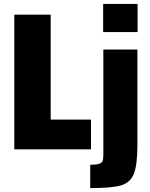

<svg xmlns="http://www.w3.org/2000/svg" viewBox="-20 -763 768 981"><path d="M53 0V-688H239V-152H445V0ZM507 -599V-743H683V-599ZM508 28V-510H682V-22Q682 81 663.5 126Q645 171 597.5 184.5Q550 198 441 198V79Q472 79 486.5 74Q501 69 504.5 59Q508 49 508 28Z"/></svg>

Font: Saira Semi Condensed ExtraBold
Style: Regular
Weight: 800
Width: 4
Designer: Hector Gatti with collaboration of the Omnibus-Type team
Foundry: Omnibus-Type
Version: Version 1.001; ttfautohint (v1.8)